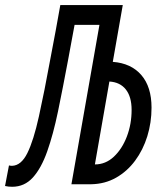

<svg xmlns="http://www.w3.org/2000/svg" viewBox="-41 -713 647 743"><path d="M5.9 9.8Q-8.3 9.8 -21.5 6.8L-6.3 -72.8Q-0.5 -71.3 5.4 -71.3Q41 -72.3 64.9 -120.6Q88.9 -168.9 109.6 -262.7Q130.4 -356.4 155.3 -492.7Q165 -543 174.3 -593.3Q183.1 -643.1 192.4 -693.4H434.1L395.5 -473.6Q466.3 -468.3 505.9 -422.6Q545.4 -377 545.4 -296.4Q545.4 -238.8 529.1 -185.8Q512.7 -132.8 481.9 -91.3Q451.2 -49.8 408.2 -25.4Q365.2 -1 312 0H235.4L343.8 -616.7H247.6Q240.7 -582.5 234.9 -548.3Q228.5 -513.7 222.2 -479.5Q202.1 -372.1 183.6 -282.5Q165 -192.9 141.8 -127.4Q118.7 -62 86.2 -26.1Q53.7 9.8 5.9 9.8ZM326.2 -76.7Q367.7 -76.7 399.7 -106.7Q431.6 -136.7 450 -184.8Q468.3 -232.9 468.3 -287.6Q468.3 -338.4 446 -366.7Q423.8 -395 382.3 -397.5Z"/></svg>

Font: CaskaydiaCove NFP SemiLight
Style: Italic
Weight: 350
Italic angle: -10°
Designer: Aaron Bell
Foundry: Saja Typeworks
Version: Version 2111.001; VTT 6.35;Nerd Fonts 3.1.1